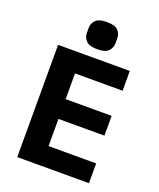

<svg xmlns="http://www.w3.org/2000/svg" viewBox="-165 -1021 930 1122"><g transform="rotate(20 300.0 -460.5)"><path d="M80 0V-698H526V-575H230V-415H516V-292H230V-123H526V0ZM303 -752Q254 -752 234 -772.5Q214 -793 214 -822V-851Q214 -881 234 -901Q254 -921 303 -921Q353 -921 372.5 -901Q392 -881 392 -851V-822Q392 -793 372.5 -772.5Q353 -752 303 -752Z"/></g></svg>

Font: Lilex Nerd Font
Style: Bold
Weight: 700
Designer: Mike Abbink, Paul van der Laan, Pieter van Rosmalen, Mikhael Khrustik
Foundry: Mikhael Khrustik
Version: Version 2.400; ttfautohint (v1.8.4.7-5d5b);Nerd Fonts 3.3.0